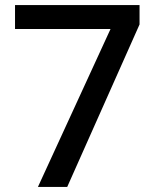

<svg xmlns="http://www.w3.org/2000/svg" viewBox="-20 -734 612 754"><path d="M129 0 414 -620H39V-714H528V-638L244 0Z"/></svg>

Font: Noto Sans Hebrew Medium
Style: Regular
Weight: 500
Designer: Monotype Design Team
Foundry: Monotype Imaging Inc.
Version: Version 2.003